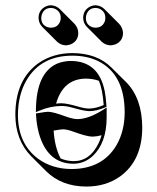

<svg xmlns="http://www.w3.org/2000/svg" viewBox="-20 -640 596 727"><path d="M38.1 -205.1Q38.1 -338.9 126.5 -401.4Q180.2 -438.5 253.9 -439Q347.7 -438.5 401.9 -384.3L458.5 -328.1Q518.1 -267.1 518.6 -157.2Q518.6 -33.2 435.1 27.8Q381.3 66.4 306.6 66.4Q212.9 65.9 154.8 8.3L98.1 -48.3Q38.6 -109.4 38.1 -205.1ZM126 -571.8Q126 -602.1 153.3 -615.7Q163.1 -620.1 172.9 -620.1Q191.9 -619.1 205.6 -606.4L262.2 -549.8Q275.9 -534.7 276.4 -515.6Q276.4 -484.9 248 -472.2Q238.8 -468.8 229.5 -468.3Q210 -469.2 196.3 -481.9L139.6 -538.6Q126.5 -552.7 126 -571.8ZM294.9 -571.8Q294.9 -602.1 322.3 -615.7Q332 -620.1 341.8 -620.1Q360.8 -619.1 374.5 -606.4L431.2 -549.8Q444.8 -534.7 445.8 -515.6Q445.8 -484.9 417.5 -472.2Q408.2 -468.8 398.4 -468.3Q378.9 -469.2 365.2 -481.9L308.6 -538.6Q295.4 -552.7 294.9 -571.8ZM209.5 -40Q232.4 -30.3 258.8 -29.8Q320.8 -29.8 353.5 -98.1Q360.4 -112.8 364.7 -127.9Q345.7 -123 330.6 -122.6Q309.6 -122.6 258.8 -141.1Q233.9 -150.4 218.8 -150.4Q210.9 -150.4 183.1 -145.5Q187 -83 209.5 -40ZM192.4 -247.6Q204.1 -249 212.9 -249Q233.4 -249 281.2 -234.9Q302.2 -229 317.9 -229Q343.3 -229.5 372.6 -242.2Q368.7 -300.3 354.5 -334Q332 -342.3 303.7 -342.3Q218.8 -340.8 192.4 -247.6ZM382.8 -242.7 383.3 -235.8 377 -232.9Q344.7 -219.2 317.9 -219.2Q299.8 -219.2 253.9 -232.4Q231.4 -238.8 212.9 -238.8Q170.9 -238.3 129.9 -221.2L115.7 -215.3L116.2 -230.5Q119.1 -363.3 194.8 -398.4Q218.8 -408.7 247.1 -409.2Q353.5 -409.2 376.5 -294.9Q380.9 -271 382.8 -242.7ZM368.7 -223.1 383.8 -232.9V-214.8Q383.8 -199.7 383.8 -195.8Q383.8 -98.1 330.1 -48.3Q298.8 -20.5 258.8 -20Q159.2 -20 127 -136.2Q118.7 -167.5 116.7 -201.2L116.2 -210.4L125 -211.9Q154.3 -216.8 162.1 -216.8Q180.7 -216.8 229.5 -198.7Q256.8 -189 273.9 -189Q314.9 -189.5 368.7 -223.1ZM305.2 -571.8Q305.2 -545.9 329.6 -537.1Q335.4 -535.2 341.8 -535.2Q367.7 -535.2 377 -559.6Q378.9 -566.4 378.9 -571.8Q378.9 -597.2 355.5 -607.4Q348.1 -609.9 341.8 -609.9Q316.9 -609.9 307.6 -585.9Q305.2 -578.6 305.2 -571.8ZM136.2 -571.8Q136.2 -545.9 160.2 -537.1Q167 -535.2 172.9 -535.2Q198.7 -535.2 208 -559.6Q210 -566.4 210 -571.8Q210 -597.2 186.5 -607.4Q179.2 -609.9 172.9 -609.9Q147.9 -609.9 138.7 -585.9Q136.2 -578.6 136.2 -571.8ZM47.9 -205.1Q47.9 -96.2 124 -39.1Q176.8 -0.5 250 0Q368.2 0 421.4 -90.8Q451.7 -143.6 452.1 -213.9Q452.1 -358.9 351.6 -408.7Q309.1 -429.2 253.9 -429.2Q135.7 -429.2 81.1 -337.4Q48.3 -281.7 47.9 -205.1Z"/></svg>

Font: Linux Biolinum Shadow O
Style: Regular
Weight: 400
Designer: Philipp H. Poll
Foundry: Philipp H. Poll
Version: Version 1.0.4